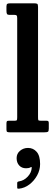

<svg xmlns="http://www.w3.org/2000/svg" viewBox="-20 -800 334 1161"><path d="M67 -710H36.5Q25.5 -710 22.2 -715.8Q19 -721.5 19 -734.5V-760Q19 -774 24.5 -777Q30 -780 44 -780H184.5Q200 -780 205 -777Q210 -774 210 -758V-93Q210 -78.5 211.5 -74.2Q213 -70 226 -70H260.5Q268.5 -70 271.8 -67.2Q275 -64.5 275 -56V-22Q275 -6.5 269.8 -3.2Q264.5 0 249.5 0H38.5Q27 0 23 -2.8Q19 -5.5 19 -17.5V-51.5Q19 -61.5 21.2 -65.8Q23.5 -70 34 -70H69.5Q79 -70 81.5 -73Q84 -76 84 -91V-690.5Q84 -703.5 80.2 -706.8Q76.5 -710 67 -710ZM80.5 156Q80.5 129 101 111.8Q121.5 94.5 149.5 94.5Q181 94.5 201.8 118.2Q222.5 142 222.5 192Q222.5 227.5 204.8 260.2Q187 293 158 315.2Q129 337.5 94.5 341Q89 341.5 86.5 340.5Q84 339.5 84 333V306.5Q84 298.5 94 297Q124 293 147.2 268.5Q170.5 244 172 213.5Q171.5 207.5 164 212Q155 217.5 137.5 217.5Q111.5 217.5 96 200.5Q80.5 183.5 80.5 156Z"/></svg>

Font: Besley* Narrow Semi
Style: Regular
Weight: 600
Width: 4
Designer: Owen Earl
Foundry: indestructible type*
Version: Version 3.000; ttfautohint (v1.8.3)